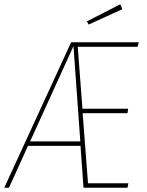

<svg xmlns="http://www.w3.org/2000/svg" viewBox="-41 -879 688 899"><path d="M603 -660H323L345 -370H559L556 -349H346L371 -21H560L556 0H350L336 -196H90L1 0H-21L292 -681H609ZM335 -217 303 -663 100 -217ZM522 -859 532 -836 374 -764 366 -779Z"/></svg>

Font: Fira Sans Extra Condensed Thin
Style: Italic
Weight: 250
Width: 3
Italic angle: -8°
Designer: Carrois Corporate & Edenspiekermann AG
Foundry: Carrois Corporate GbR & Edenspiekermann AG
Version: Version 4.203